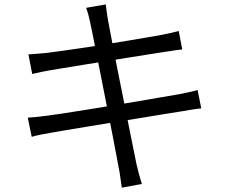

<svg xmlns="http://www.w3.org/2000/svg" viewBox="-20 -811 1040 876"><path d="M391.7 -707Q387.9 -726.4 383.3 -743.2Q378.7 -760.1 373.4 -775.4L462.6 -790.8Q464 -777.1 466.8 -757.6Q469.6 -738.2 472.4 -721.7Q474.2 -712 481 -675.3Q487.8 -638.6 498.4 -583.6Q509 -528.6 521.9 -464.6Q534.8 -400.7 547.8 -335.9Q560.7 -271 572 -214.2Q583.3 -157.3 591.7 -116.9Q600.1 -76.6 602.6 -62.8Q607.6 -41.4 614 -17.2Q620.4 7.1 627.4 28.2L535.7 45.4Q531.7 20 528.8 -3.3Q525.9 -26.6 520.9 -48.6Q518.7 -61.9 511.2 -101.5Q503.7 -141.2 492.9 -197.2Q482.1 -253.2 469.2 -317.6Q456.3 -382 443.9 -446.1Q431.5 -510.1 420.4 -565.1Q409.3 -620.1 401.9 -657.9Q394.5 -695.8 391.7 -707ZM109.7 -562.8Q128.3 -564.2 148.9 -565.7Q169.4 -567.2 193 -569.6Q215.9 -572.6 256.8 -578.1Q297.7 -583.6 349.5 -591.4Q401.3 -599.2 456.8 -608Q512.3 -616.8 564.3 -625.6Q616.3 -634.4 658 -641.4Q699.7 -648.4 723.6 -653Q745.5 -657.4 764.2 -661.8Q783 -666.1 795.4 -669.7L811.6 -585.5Q800.5 -584.5 780.1 -581.5Q759.7 -578.5 739.9 -575.5Q714.1 -571.5 671.1 -564.9Q628 -558.2 575.6 -549.7Q523.2 -541.2 467.9 -532.5Q412.6 -523.8 361.3 -515.5Q309.9 -507.2 269.9 -500.5Q229.8 -493.9 208 -490.3Q187.2 -486.5 168.4 -482.8Q149.5 -479 127 -473.4ZM106.6 -274.1Q124.5 -275.1 149.9 -277.7Q175.3 -280.3 194.8 -283.1Q221.8 -286.5 267.4 -293.5Q313 -300.5 370.5 -309.8Q428 -319.1 489.4 -328.9Q550.7 -338.7 608.8 -348.8Q667 -358.9 715.3 -367.2Q763.6 -375.5 793.5 -380.5Q822.5 -385.9 844 -390.8Q865.6 -395.6 881.5 -400.4L898.3 -316.4Q883 -315.4 859.7 -311.6Q836.4 -307.9 808 -302.9Q774.6 -297.9 725.3 -289.8Q676 -281.6 617.7 -272.1Q559.5 -262.6 499.1 -253.1Q438.7 -243.6 383.1 -234.1Q327.5 -224.6 283 -217.5Q238.6 -210.3 213 -205.3Q183.9 -200.5 162.5 -196.1Q141.1 -191.7 124.7 -186.7Z"/></svg>

Font: Noto Sans SC Thin
Style: Regular
Weight: 100
Designer: Ryoko NISHIZUKA 西塚涼子 (kana, bopomofo & ideographs); Paul D. Hunt (Latin, Greek & Cyrillic); Sandoll Communications 산돌커뮤니
Foundry: Adobe
Version: Version 2.004-H2;hotconv 1.0.118;makeotfexe 2.5.65603